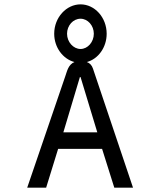

<svg xmlns="http://www.w3.org/2000/svg" viewBox="-20 -862 753 882"><path d="M347 -508H350L427 -254H271ZM407 -547C402 -562 393 -572 379 -577C431 -591 470 -644 470 -707C470 -782 415 -842 350 -842C285 -842 229 -782 229 -707C229 -644 269 -591 322 -577C293 -565 288 -534 280 -512L105 0H192L247 -178H449L505 0H591ZM350 -776C383 -776 411 -745 411 -707C411 -669 383 -637 350 -637C317 -637 288 -669 288 -707C288 -745 316 -776 350 -776Z"/></svg>

Font: Charger Monospace
Style: Regular
Weight: 400
Designer: Jasper
Foundry: Cannot Into Space Fonts
Version: Version 0.980